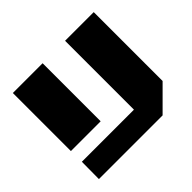

<svg xmlns="http://www.w3.org/2000/svg" viewBox="-152 -835 1022 1022"><g transform="rotate(-45 358.5 -324.0)"><path d="M58.1 -129.4H450.2V-647.9H666V-129.4L536.6 0H57.1ZM57.1 -210.9V-647.9H281.2V-210.9Z"/></g></svg>

Font: Black Ops One
Style: Regular
Weight: 400
Designer: James Grieshaber
Foundry: James Grieshaber
Version: Version 1.002